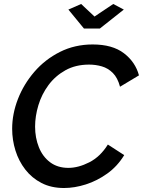

<svg xmlns="http://www.w3.org/2000/svg" viewBox="-20 -937 717 963"><path d="M301 6Q237 6 188.5 -19Q140 -44 107 -86.5Q74 -129 57.5 -182Q41 -235 41 -291Q41 -366 70 -440.5Q99 -515 152.5 -577Q206 -639 280.5 -676.5Q355 -714 445 -714Q544 -714 601.5 -670Q659 -626 677 -559L582 -502Q570 -547 546 -571Q522 -595 491 -604Q460 -613 427 -613Q359 -613 308 -584.5Q257 -556 223 -510Q189 -464 172.5 -409Q156 -354 156 -302Q156 -246 175 -198.5Q194 -151 231.5 -123Q269 -95 323 -95Q373 -95 428 -123Q483 -151 521 -212L603 -159Q569 -103 518 -66.5Q467 -30 410.5 -12Q354 6 301 6ZM323 -889 387 -917 454 -854 548 -917 601 -889 481 -794H401Z"/></svg>

Font: Raleway SemiBold
Style: Italic
Weight: 600
Italic angle: -12°
Designer: Matt McInerney, Pablo Impallari, Rodrigo Fuenzalida
Foundry: Matt McInerney, Pablo Impallari, Rodrigo Fuenzalida
Version: Version 4.026